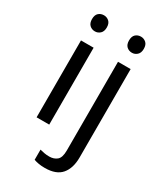

<svg xmlns="http://www.w3.org/2000/svg" viewBox="-237 -828 990 1159"><g transform="rotate(30 258.0 -248.5)"><path d="M130 -737Q150 -737 165.5 -723.5Q181 -710 181 -681Q181 -653 165.5 -639Q150 -625 130 -625Q108 -625 93 -639Q78 -653 78 -681Q78 -710 93 -723.5Q108 -737 130 -737ZM173 -536V0H85V-536ZM336 -681Q336 -710 351 -723.5Q366 -737 388 -737Q408 -737 423.5 -723.5Q439 -710 439 -681Q439 -653 423.5 -639Q408 -625 388 -625Q366 -625 351 -639Q336 -653 336 -681ZM280 240Q255 240 236 236.5Q217 233 203 228V157Q218 161 234 164Q250 167 269 167Q301 167 322 149.5Q343 132 343 83V-536H431V80Q431 155 395 197.5Q359 240 280 240Z"/></g></svg>

Font: Noto Sans Pau Cin Hau
Style: Regular
Weight: 400
Designer: Monotype Design Team
Foundry: Monotype Imaging Inc.
Version: Version 2.002; ttfautohint (v1.8.4.7-5d5b)